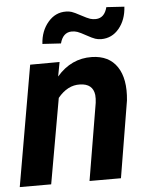

<svg xmlns="http://www.w3.org/2000/svg" viewBox="-54 -794 657 838"><g transform="rotate(-5 274.0 -375.0)"><path d="M219.2 -528.8 207.5 -466.3Q271 -540 361.3 -538.1Q436 -536.6 471.7 -483.4Q507.3 -430.2 497.6 -335.9L441.9 0H304.2L360.8 -337.4Q363.3 -356.4 361.8 -372.1Q355.5 -421.9 299.3 -423.3Q245.1 -425.3 202.1 -373L136.2 0H-1.5L90.3 -528.3ZM522 -744.6Q518.6 -687 487.5 -649.7Q456.5 -612.3 409.2 -612.3Q395.5 -612.3 383.1 -616.5Q370.6 -620.6 345.7 -634.5Q320.8 -648.4 308.3 -652.8Q295.9 -657.2 281.7 -656.7Q244.6 -655.3 232.4 -608.9L151.4 -613.8Q154.8 -670.4 187.3 -708.5Q219.7 -746.6 266.6 -745.6Q279.3 -745.6 290.8 -741.9Q302.2 -738.3 329.3 -723.6Q356.4 -709 368.4 -705.1Q380.4 -701.2 394 -701.7Q431.6 -703.1 443.4 -749.5Z"/></g></svg>

Font: RobotoDraft
Style: Bold Italic
Weight: 700
Italic angle: -12°
Version: Version 2.001150; 2014